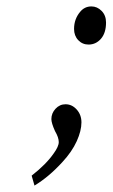

<svg xmlns="http://www.w3.org/2000/svg" viewBox="-20 -474 349 595"><path d="M263.2 -454.1Q281.2 -454.1 294.9 -440.2Q308.6 -426.3 308.6 -404.3Q308.6 -372.1 293 -354Q277.3 -335.9 254.4 -335.9Q235.4 -335.9 222.4 -349.6Q209.5 -363.3 209.5 -384.3Q209.5 -415 228.5 -437.5Q242.2 -454.1 263.2 -454.1ZM86.9 101.1 78.1 70.3Q123 35.2 146 2Q162.1 -20 162.1 -33.7Q162.1 -47.9 150.4 -67.9Q139.2 -92.8 139.2 -105Q139.2 -123 152.1 -137Q165 -150.9 183.1 -150.9Q203.1 -150.9 217.8 -134.5Q232.4 -118.2 232.4 -94.7Q232.4 -68.8 217.8 -36.4Q203.1 -3.9 173.3 28.3Q152.3 51.3 130.9 69.3Q109.4 87.4 86.9 101.1Z"/></svg>

Font: ML-NILA03_NewLipi
Style: Regular
Weight: 400
Designer: CLT@C-DIT
Version: Version ML-NILA03_NewLipi 2.